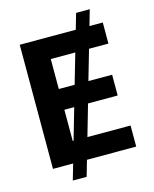

<svg xmlns="http://www.w3.org/2000/svg" viewBox="-132 -907 871 1087"><g transform="rotate(-15 303.5 -363.0)"><path d="M157.2 92.8 184.1 0H65.9V-727.5H394.5L420.9 -819.3H501L474.6 -727.5H552.7V-604H439L388.2 -428.2H527.3V-306.6H353.5L300.8 -123.5H553.7V0H265.1L238.3 92.8ZM307.6 -428.2 358.4 -604H214.8V-428.2ZM219.7 -123.5 272.5 -306.6H214.8V-123.5Z"/></g></svg>

Font: Inter-Bold
Style: Bold
Weight: 700
Designer: Rasmus Andersson
Foundry: rsms
Version: Version 4.000;git-a52131595